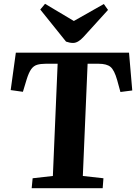

<svg xmlns="http://www.w3.org/2000/svg" viewBox="-20 -986 713 1006"><path d="M151 -52 257 -64 282 -652H220Q193 -652 174.5 -646.5Q156 -641 143.5 -623.5Q131 -606 120 -571L100 -505L36 -514L63 -710H656L673 -512L611 -504L594 -566Q579 -619 559 -635.5Q539 -652 496 -652H439L414 -64L522 -52L518 0H146ZM191 -936 216 -966 367 -876 524 -965 546 -934 418 -793Q389 -761 363 -761Q353 -761 344 -763Q335 -765 326 -768Z"/></svg>

Font: Literata 36pt
Style: Bold Italic
Weight: 700
Italic angle: -2°
Designer: Latin by Veronika Burian and Jose Scaglione. Greek by Irene Vlachou. Cyrillic by Vera Evstafieva
Foundry: TypeTogether
Version: Version 3.002